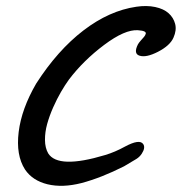

<svg xmlns="http://www.w3.org/2000/svg" viewBox="-20 -595 589 622"><path d="M426.8 -451.2Q429.7 -456.5 436.3 -463.9Q442.9 -471.2 446.8 -475.8Q450.7 -480.5 452.1 -485.4Q453.6 -490.2 447.5 -493.2Q441.4 -496.1 426.8 -497.1Q384.8 -500 317.4 -449.5Q250 -398.9 203.1 -336.9Q190.4 -319.3 177.5 -297.1Q164.6 -274.9 152.3 -247.3Q140.1 -219.7 132.8 -193.4Q125.5 -167 125.7 -141.4Q126 -115.7 136.2 -98.1Q168.5 -46.9 320.8 -92.8Q353 -102.5 384.8 -120.1Q432.1 -145.5 443.8 -128.4Q452.1 -116.7 439 -96.7Q432.1 -86.4 421.9 -80.1Q382.8 -56.6 381.8 -56.2Q308.1 -19 244.1 -2Q182.6 13.7 134 2Q85.4 -9.8 61 -45.9Q31.2 -92.3 40.5 -167.5Q49.8 -242.7 97.2 -324.2Q166.5 -432.1 250.2 -496.3Q334 -560.5 421.9 -573.2Q455.1 -578.1 482.7 -572.3Q510.3 -566.4 526.1 -552.2Q542 -538.1 547.4 -517.6Q552.7 -497.1 542 -473.1Q530.8 -447.3 491.7 -427.2Q453.6 -407.7 432.1 -414.6Q411.6 -420.9 426.8 -451.2Z"/></svg>

Font: Florida Vibes
Style: Regular
Weight: 400
Italic angle: -30°
Designer: Turbologo.com
Foundry: Turbologo.com
Version: Version 1.000;hotconv 1.0.109;makeotfexe 2.5.65596